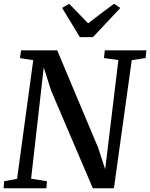

<svg xmlns="http://www.w3.org/2000/svg" viewBox="-20 -1014 808 1034"><path d="M-0.5 0 2.5 -38 72 -51 159 -690 87.5 -701 93.5 -743H288L508.5 -218.5L546.5 -102.5L617.5 -690.5L540 -701.5L544.5 -743H768L764.5 -701.5L689.5 -690L593.5 0H480L255.5 -525.5L215.5 -650.5L147.5 -51.5L233 -38L229.5 0ZM410 -814 314.5 -971.5 352.5 -993.5Q378 -967.5 403.5 -941.2Q429 -915 454.5 -888.5Q488.5 -915 523.5 -941Q558.5 -967 594 -993.5L628 -971L480.5 -814Z"/></svg>

Font: Merriweather 36pt Medium
Style: Italic
Weight: 500
Italic angle: -7.8°
Version: Version 2.101